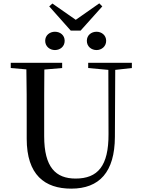

<svg xmlns="http://www.w3.org/2000/svg" viewBox="-20 -1106 843 1143"><path d="M307 -808C338 -808 365 -829 365 -863C365 -897 338 -917 307 -917C277 -917 249 -897 249 -863C249 -829 277 -808 307 -808ZM555 -808C584 -808 612 -829 612 -863C612 -897 584 -917 555 -917C524 -917 497 -897 497 -863C497 -829 524 -808 555 -808ZM292 -1085 273 -1068 401 -924H460L589 -1068L571 -1086L431 -988ZM505 -701 625 -690 626 -308C627 -118 562 -43 430 -43C312 -43 243 -110 243 -295V-394C243 -494 243 -594 244 -692L350 -701V-732H44V-701L137 -693C139 -594 139 -493 139 -394V-280C139 -65 246 17 404 17C572 17 663 -82 664 -291L666 -690L765 -701V-732H505Z"/></svg>

Font: Noto Serif HK Medium
Style: Regular
Weight: 500
Designer: Ryoko NISHIZUKA 西塚涼子 (kana & ideographs); Frank Grießhammer (Latin, Greek & Cyrillic); Wenlong ZHANG 张文龙 (bopomofo); San
Foundry: Adobe
Version: Version 2.001;hotconv 1.1.0;makeotfexe 2.6.0